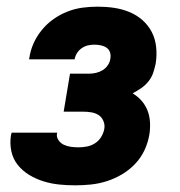

<svg xmlns="http://www.w3.org/2000/svg" viewBox="-20 -548 540 576"><path d="M206 8Q181 8 157 5.5Q133 3 110.5 -4Q88 -11 68 -23Q48 -35 33.5 -53Q19 -71 14 -94.5Q9 -118 13 -143L15 -150H152L151 -148Q149 -137 155.5 -127.5Q162 -118 172 -113.5Q182 -109 193 -107.5Q204 -106 216 -106Q228 -106 241 -108.5Q254 -111 265.5 -118.5Q277 -126 284 -138Q291 -150 293 -162Q295 -174 290 -185.5Q285 -197 275.5 -203Q266 -209 254 -211Q242 -213 229 -213H171L190 -327H248Q258 -327 268.5 -329.5Q279 -332 288 -337.5Q297 -343 303.5 -352.5Q310 -362 311 -372Q313 -382 310 -391Q307 -400 299.5 -405Q292 -410 282.5 -412Q273 -414 263 -414Q254 -414 244.5 -412Q235 -410 226 -404Q217 -398 211.5 -389.5Q206 -381 204 -371V-370H67L68 -374Q71 -396 80.5 -417.5Q90 -439 105.5 -458Q121 -477 141 -491Q161 -505 183 -513.5Q205 -522 227.5 -525Q250 -528 273 -528Q298 -528 322 -524.5Q346 -521 368 -512Q390 -503 407.5 -487.5Q425 -472 435.5 -451.5Q446 -431 448.5 -406.5Q451 -382 447 -357Q444 -343 439.5 -329.5Q435 -316 425.5 -304Q416 -292 403.5 -283.5Q391 -275 378 -268Q393 -259 404.5 -246Q416 -233 422.5 -216.5Q429 -200 430 -181Q431 -162 428 -144Q424 -120 413.5 -97.5Q403 -75 385.5 -56.5Q368 -38 346 -25Q324 -12 300.5 -4.5Q277 3 253 5.5Q229 8 206 8Z"/></svg>

Font: Iosevka Heavy
Style: Italic
Weight: 900
Italic angle: -9°
Monospace: yes
Designer: Belleve Invis
Foundry: Belleve Invis
Version: Version 32.5.0; ttfautohint (v1.8.4)